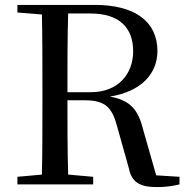

<svg xmlns="http://www.w3.org/2000/svg" viewBox="-20 -752 766 783"><path d="M51 -701 151 -693C153 -593 153 -493 153 -392V-339C153 -239 153 -138 151 -40L51 -31V0H360V-31L258 -40C255 -138 255 -237 255 -343H326C413 -343 439 -311 460 -228L506 -64C517 -10 549 11 620 11C659 11 686 6 712 0V-31L617 -37L565 -219C545 -301 515 -343 428 -358C561 -380 622 -455 622 -544C622 -664 530 -732 367 -732H51ZM258 -697H348C466 -697 523 -640 523 -543C523 -450 462 -376 350 -376H255C255 -497 255 -598 258 -697Z"/></svg>

Font: Source Han Serif CN Medium
Style: Regular
Weight: 500
Designer: Ryoko NISHIZUKA 西塚涼子 (kana & ideographs); Frank Grießhammer (Latin, Greek & Cyrillic); Wenlong ZHANG 张文龙 (bopomofo); San
Foundry: Adobe
Version: Version 2.002;hotconv 1.1.0;makeotfexe 2.6.0